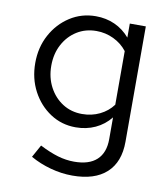

<svg xmlns="http://www.w3.org/2000/svg" viewBox="-81 -562 743 850"><g transform="rotate(10 291.0 -137.5)"><path d="M301 219Q252 219 202.5 205.5Q153 192 111 168L142 112Q187 135 224 146Q261 157 298 157Q365 157 399.5 125Q434 93 434 32V-66Q406 -31 366 -12.5Q326 6 278 6Q215 6 164 -27.5Q113 -61 83 -117.5Q53 -174 53 -244Q53 -314 83.5 -370.5Q114 -427 166 -460.5Q218 -494 282 -494Q328 -494 367 -476.5Q406 -459 435 -425V-488H507V31Q507 122 454 170.5Q401 219 301 219ZM296 -57Q339 -57 375 -74.5Q411 -92 434 -123V-364Q410 -395 373.5 -412.5Q337 -430 296 -430Q247 -430 208.5 -406Q170 -382 147.5 -340Q125 -298 125 -244Q125 -191 147.5 -148.5Q170 -106 208.5 -81.5Q247 -57 296 -57Z"/></g></svg>

Font: Red Hat Text
Style: Regular
Weight: 400
Designer: Pentagram, MCKL
Foundry: MCKL
Version: Version 1.030